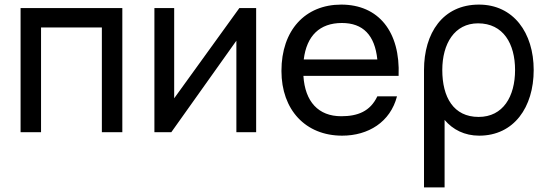

<svg xmlns="http://www.w3.org/2000/svg" viewBox="-20 -575 2381 835"><path d="M69.5 0H158.5V-455.5H423V0H512V-540H69.5Z M1094 -540H1021L737.5 -147.5V-540H651.5V0H725L1008 -398V0H1094Z M1468 15C1581.5 15 1677.5 -44 1706.5 -156H1621C1590 -90.5 1535.5 -69.5 1464 -69.5C1364.5 -69.5 1306.5 -133 1299.5 -245H1713.5C1721.5 -437 1626.5 -555 1464 -555C1307 -555 1204 -443.5 1204 -266.5C1204 -97.5 1308.5 15 1468 15ZM1301 -316.5C1313.5 -419 1370 -475 1467 -475C1558.5 -475 1610 -422.5 1621 -316.5Z M2064 15C2215 15 2301 -108.5 2301 -270.5C2301 -432.5 2213 -555 2063 -555C1905.5 -555 1824 -431 1824 -270.5V240H1913.5V-53.5C1949.5 -11 2000.5 15 2064 15ZM1903.5 -270.5C1903.5 -384.5 1956.5 -473.5 2059 -473.5C2169 -473.5 2220 -384.5 2220 -270.5C2220 -155.5 2168 -66.5 2061.5 -66.5C1952.5 -66.5 1903.5 -152 1903.5 -270.5Z"/></svg>

Font: Eudonet Medium
Style: Regular
Weight: 500
Designer: Mikhail Sharanda
Foundry: Mikhail Sharanda
Version: Version 4.503;Glyphs 3.1.2 (3151)